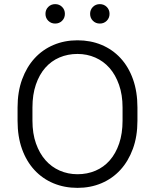

<svg xmlns="http://www.w3.org/2000/svg" viewBox="-20 -902 750 929"><path d="M355 7Q292 7 239 -15Q186 -37 147 -79Q108 -121 86.5 -181Q65 -241 65 -318V-382Q65 -458 87 -518Q109 -578 147.5 -620Q186 -662 239 -684.5Q292 -707 355 -707Q418 -707 471 -685Q524 -663 563 -621Q602 -579 623.5 -518.5Q645 -458 645 -382V-318Q645 -242 623 -182Q601 -122 562.5 -80Q524 -38 471 -15.5Q418 7 355 7ZM355 -59Q402 -59 442 -76Q482 -93 511 -126Q540 -159 556.5 -207.5Q573 -256 573 -318V-382Q573 -443 556 -491.5Q539 -540 510 -573Q481 -606 441 -623.5Q401 -641 355 -641Q308 -641 268 -624Q228 -607 199 -574Q170 -541 153.5 -492.5Q137 -444 137 -382V-318Q137 -256 154 -208Q171 -160 200 -127Q229 -94 269 -76.5Q309 -59 355 -59ZM247 -788Q227 -788 213.5 -801.5Q200 -815 200 -835Q200 -855 213.5 -868.5Q227 -882 247 -882Q267 -882 280.5 -868.5Q294 -855 294 -835Q294 -815 280.5 -801.5Q267 -788 247 -788ZM463 -788Q443 -788 429.5 -801.5Q416 -815 416 -835Q416 -855 429.5 -868.5Q443 -882 463 -882Q483 -882 496.5 -868.5Q510 -855 510 -835Q510 -815 496.5 -801.5Q483 -788 463 -788Z"/></svg>

Font: PT Root UI Web
Style: Regular
Weight: 400
Designer: Vitaly Kuzmin
Foundry: ParaType Ltd.
Version: Version 1.000W